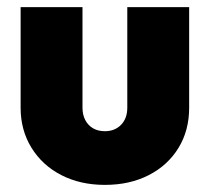

<svg xmlns="http://www.w3.org/2000/svg" viewBox="-20 -509 590 540"><path d="M275 11Q206 11 152.5 -16.5Q99 -44 68.5 -93.5Q38 -143 38 -206V-489H212V-206Q212 -186 220 -171Q228 -156 242 -148Q256 -140 275 -140Q303 -140 320.5 -158Q338 -176 338 -206V-489H512V-206Q512 -142 482 -93Q452 -44 398.5 -16.5Q345 11 275 11Z"/></svg>

Font: Outfit ExtraBold
Style: Regular
Weight: 800
Designer: Rodrigo Fuenzalida
Foundry: fragTYPE
Version: Version 1.100;gftools[0.9.27]